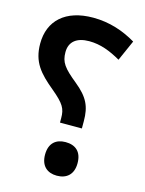

<svg xmlns="http://www.w3.org/2000/svg" viewBox="-112 -792 660 873"><g transform="rotate(15 217.5 -355.5)"><path d="M194 -224H297V-258C297 -328 278 -367 217 -417C153 -469 135 -492 135 -540C135 -589 168 -616 227 -616C281 -616 328 -597 377 -569L420 -666C361 -701 294 -724 217 -724C87 -724 14 -656 14 -548C14 -461 54 -417 123 -360C183 -310 194 -289 194 -245ZM242 13C287 13 319 -12 319 -66C319 -121 288 -145 242 -145C198 -145 166 -121 166 -66C166 -12 198 13 242 13Z"/></g></svg>

Font: Noto Sans Arabic Cond SemBd
Style: Regular
Weight: 600
Width: 3
Designer: Monotype Design Team, Nadine Chahine, Nizar Qandah and Khaled Hosny
Foundry: Monotype Imaging Inc.
Version: Version 2.012